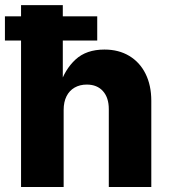

<svg xmlns="http://www.w3.org/2000/svg" viewBox="-29 -748 681 768"><path d="M225.6 -308.1V0H55.2V-727.5H222.2V-404.8H209.5Q230 -470.2 273.2 -510Q316.4 -549.8 388.7 -549.8Q445.8 -549.8 488 -524.4Q530.3 -499 553.2 -452.9Q576.2 -406.7 576.2 -344.7V0H406.2V-311.5Q406.2 -357.4 382.8 -383.5Q359.4 -409.7 317.9 -409.7Q290.5 -409.7 269.5 -397.7Q248.5 -385.7 237.1 -363Q225.6 -340.3 225.6 -308.1ZM-9.3 -585.9V-682.6H359.9V-585.9Z"/></svg>

Font: Inter 16pt ExtraBold
Style: Regular
Weight: 800
Version: Version 4.001;git-66647c0bb